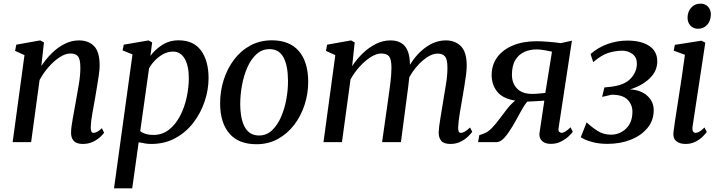

<svg xmlns="http://www.w3.org/2000/svg" viewBox="-20 -781 3962 1055"><path d="M207 -418Q232 -456.5 264.8 -488.8Q297.5 -521 335.5 -540Q373.5 -559 413.5 -559Q466 -559 496.8 -527.8Q527.5 -496.5 527.5 -421Q527.5 -400 523.2 -369.5Q519 -339 513.2 -306Q507.5 -273 503 -244.5Q496 -205.5 487.8 -160Q479.5 -114.5 478.5 -82.5Q478 -51 493 -51Q502.5 -51 513.8 -56.8Q525 -62.5 540 -76.5L552 -51.5Q547 -43.5 531.2 -28.8Q515.5 -14 491 -2Q466.5 10 435 10Q400.5 10 385 -7Q369.5 -24 370.5 -54.5Q371 -82.5 380 -130.8Q389 -179 396.5 -222Q404.5 -265.5 413.2 -317.8Q422 -370 421.5 -410.5Q421.5 -454.5 409 -470.8Q396.5 -487 366 -487Q339.5 -487 308.2 -466.8Q277 -446.5 247.8 -413.5Q218.5 -380.5 197.5 -341.5L151 0H49.5L114.5 -478L63 -501.5L69.5 -535.5L201 -559L221.5 -548Z M606.5 254 708 -482 653.5 -504 660 -535.5 796.5 -559 816 -548 806.5 -473.5Q830.5 -507.5 870.5 -533.5Q910.5 -559.5 961.5 -559.5Q1044 -559.5 1085 -502.8Q1126 -446 1126 -352Q1126 -288.5 1104.8 -224.5Q1083.5 -160.5 1042.8 -107.2Q1002 -54 943.5 -22Q885 10 811 10Q794.5 10 776.5 7.2Q758.5 4.5 742 0.5L706.5 254ZM750.5 -60.5Q776.5 -39.5 822 -39.5Q871.5 -39.5 908.2 -68.2Q945 -97 969.2 -143.5Q993.5 -190 1005.5 -245Q1017.5 -300 1017.5 -352Q1017.5 -419.5 994.8 -458.5Q972 -497.5 930.5 -497.5Q902 -497.5 876.5 -483.5Q851 -469.5 831 -448.5Q811 -427.5 799 -405.5Z M1474 -559.5Q1570.5 -559.5 1621.5 -501Q1672.5 -442.5 1673.5 -335Q1674 -268.5 1654 -206.2Q1634 -144 1596.5 -95Q1559 -46 1506.5 -17.2Q1454 11.5 1389 11.5Q1292 11.5 1241.2 -46.5Q1190.5 -104.5 1189.5 -210Q1189 -278 1208.8 -340.8Q1228.5 -403.5 1265.8 -453Q1303 -502.5 1355.8 -531Q1408.5 -559.5 1474 -559.5ZM1461 -511Q1419.5 -511 1389 -483Q1358.5 -455 1338.8 -409.8Q1319 -364.5 1309.5 -311.5Q1300 -258.5 1300 -208.5Q1302 -36.5 1403.5 -36.5Q1444.5 -36.5 1474.5 -64.8Q1504.5 -93 1524.2 -138.2Q1544 -183.5 1553.5 -236.2Q1563 -289 1562.5 -338.5Q1562 -421 1537.5 -466Q1513 -511 1461 -511Z M1929 -548 1915 -417.5Q1940 -456 1973.5 -488.2Q2007 -520.5 2045.8 -539.8Q2084.5 -559 2124.5 -559Q2178.5 -559 2205.2 -526.8Q2232 -494.5 2232.5 -425Q2269 -485 2320.8 -522Q2372.5 -559 2430 -559Q2481.5 -559 2513 -526.8Q2544.5 -494.5 2544.5 -420.5Q2544.5 -400 2540.8 -370Q2537 -340 2531.5 -307Q2526 -274 2521 -244.5Q2514 -205 2506.5 -159.8Q2499 -114.5 2497.5 -82.5Q2496 -51 2511.5 -51Q2522.5 -51 2534 -57.8Q2545.5 -64.5 2563 -80.5L2575 -56.5Q2569 -48 2553 -32Q2537 -16 2512 -3Q2487 10 2455 10Q2419 10 2404.5 -7.2Q2390 -24.5 2390.5 -54Q2391.5 -82.5 2399.8 -130.8Q2408 -179 2415 -224Q2422 -266.5 2430.5 -318.2Q2439 -370 2438.5 -410.5Q2438.5 -454.5 2425.5 -470.5Q2412.5 -486.5 2384.5 -486.5Q2348.5 -486.5 2304.8 -450Q2261 -413.5 2229 -356.5Q2226 -328 2222.2 -297.2Q2218.5 -266.5 2214.5 -239.5L2183 0H2079.5L2111 -222Q2117.5 -266 2124.2 -318Q2131 -370 2131 -410Q2130.5 -455.5 2118 -471.2Q2105.5 -487 2074 -487Q2048 -487 2017 -467.2Q1986 -447.5 1956.5 -415.2Q1927 -383 1906 -344.5L1859 0H1757.5L1822.5 -478L1771 -501.5L1777.5 -535.5L1909 -559Z M3115 -81.5 3127.5 -57Q3122 -48.5 3105.5 -32.8Q3089 -17 3063.8 -3.8Q3038.5 9.5 3006.5 9.5Q2975.5 9.5 2959 -5.8Q2942.5 -21 2944 -47L2971 -228Q2952.5 -226.5 2924 -225Q2895.5 -223.5 2877 -222.5Q2858.5 -200 2839.2 -163.8Q2820 -127.5 2796.5 -87.5Q2774.5 -50.5 2752.5 -25.2Q2730.5 0 2708 0H2607L2613.5 -38L2635.5 -46Q2659 -53.5 2681 -75.8Q2703 -98 2724 -126.8Q2745 -155.5 2766.8 -183Q2788.5 -210.5 2811 -228Q2740.5 -240 2711 -278.5Q2681.5 -317 2681.5 -368.5Q2681.5 -424.5 2712 -466.2Q2742.5 -508 2798.2 -531.2Q2854 -554.5 2929 -554.5Q2953 -554.5 2991.2 -551.5Q3029.5 -548.5 3061.5 -544L3122.5 -557.5L3049 -75.5Q3047 -62 3053.2 -56.5Q3059.5 -51 3065.5 -51Q3084 -51 3115 -81.5ZM2976.5 -270.5 3013 -497Q3002.5 -499.5 2976.2 -504.5Q2950 -509.5 2928 -509.5Q2892.5 -509.5 2861.8 -496Q2831 -482.5 2812 -451.8Q2793 -421 2793 -369.5Q2793 -324 2821 -294.5Q2849 -265 2904.5 -265Q2922 -265 2945 -267.2Q2968 -269.5 2976.5 -270.5Z M3319.5 9.5Q3275.5 9.5 3243.8 1.8Q3212 -6 3193.5 -14.8Q3175 -23.5 3171 -26.5L3203.5 -108.5Q3231 -82.5 3263.5 -61.8Q3296 -41 3336.5 -41Q3385.5 -41 3420.2 -74.5Q3455 -108 3455 -167.5Q3455 -206 3428 -233.5Q3401 -261 3340 -260.5L3288.5 -248.5L3301 -300.5L3334.5 -304Q3410.5 -312.5 3445 -349Q3479.5 -385.5 3479.5 -431.5Q3479.5 -466.5 3455 -484.5Q3430.5 -502.5 3400 -502.5Q3363.5 -502.5 3324.2 -490.8Q3285 -479 3239.5 -439.5L3225 -484Q3267 -521 3319.5 -539.5Q3372 -558 3427.5 -558Q3502 -558 3546.8 -529Q3591.5 -500 3591.5 -444Q3591.5 -389 3548.5 -349Q3505.5 -309 3442 -290Q3503 -286 3537.5 -254Q3572 -222 3572 -176Q3572 -118.5 3537 -76.8Q3502 -35 3444.5 -12.8Q3387 9.5 3319.5 9.5Z M3747 10Q3714.5 10 3695.8 -5.5Q3677 -21 3680.5 -54.5Q3683 -77.5 3690.2 -124.2Q3697.5 -171 3706.8 -231Q3716 -291 3726 -356Q3736 -421 3743.5 -480L3682 -502.5L3688 -534.5L3834 -557.5L3855.5 -546.5L3785.5 -86Q3783 -68 3788 -59.5Q3793 -51 3801.5 -51Q3811.5 -51 3822.8 -57.5Q3834 -64 3851 -80.5L3863.5 -56Q3857.5 -47 3842 -31.2Q3826.5 -15.5 3802.2 -2.8Q3778 10 3747 10ZM3815.5 -623Q3790 -623 3773.8 -640.2Q3757.5 -657.5 3758 -685Q3758.5 -718 3778.5 -739.5Q3798.5 -761 3829 -761Q3855 -761 3870.5 -744.2Q3886 -727.5 3886 -702Q3885.5 -667 3866 -645Q3846.5 -623 3815.5 -623Z"/></svg>

Font: Merriweather Text Regular
Style: Italic
Weight: 400
Italic angle: -7.8°
Designer: Eben Sorkin
Foundry: Eben Sorkin
Version: Version 2.100; ttfautohint (v1.7.19-72a1) -l 8 -r 50 -G 200 